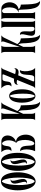

<svg xmlns="http://www.w3.org/2000/svg" viewBox="1548 -2298 852 3989"><g transform="rotate(-90 1974.5 -303.0)"><path d="M97.2 -663.1Q116.2 -686 144.5 -697.8Q172.9 -709.5 203.6 -709.5Q231.4 -709.5 257.8 -699.2Q284.2 -689 304.2 -667Q327.6 -641.1 344.7 -603.3Q361.8 -565.4 372.3 -520.3Q382.8 -475.1 387 -425Q391.1 -375 388.9 -324.5Q386.7 -273.9 377.9 -225.6Q369.1 -177.2 354.2 -135.7Q339.4 -94.2 318.1 -62Q296.9 -29.8 269 -11.2Q235.8 10.7 201.7 10.7Q169.9 10.7 140.1 -7.8Q112.3 -24.9 90.6 -56.4Q68.8 -87.9 53.2 -128.7Q37.6 -169.4 28.6 -217.5Q19.5 -265.6 16.6 -315.9Q13.7 -366.2 17.3 -416.7Q21 -467.3 31 -512.9Q41 -558.6 57.6 -597.4Q74.2 -636.2 97.2 -663.1ZM175.8 -33.2Q190.9 -9.8 202.1 -9.8Q209 -9.8 215.3 -16.6Q221.7 -23.4 230 -36.1Q243.2 -57.6 252.9 -91.3Q262.7 -125 268.8 -166.7Q274.9 -208.5 277.8 -255.9Q280.8 -303.2 280.3 -351.6Q279.8 -399.9 276.1 -447.3Q272.5 -494.6 265.6 -536.4Q258.8 -578.1 248.8 -611.8Q238.8 -645.5 226.1 -667Q218.8 -679.2 213.4 -685.3Q208 -691.4 202.6 -691.4Q193.4 -691.4 179.2 -667Q166.5 -645 156.5 -610.8Q146.5 -576.7 139.6 -534.9Q132.8 -493.2 128.9 -445.6Q125 -397.9 124.5 -349.4Q124 -300.8 126.7 -253.4Q129.4 -206.1 135.7 -164.3Q142.1 -122.6 152.1 -88.6Q162.1 -54.7 175.8 -33.2ZM185.1 -494.1Q203.6 -509.3 226.1 -509.3Q237.8 -509.3 248 -505.9Q230.5 -504.4 222.4 -494.1Q214.4 -483.9 213.4 -467.5Q212.4 -451.2 216.3 -429.9Q220.2 -408.7 226.1 -385Q231.9 -361.3 238.3 -336.7Q244.6 -312 248.3 -288.3Q252 -264.6 251.2 -243.7Q250.5 -222.7 242.2 -207Q234.4 -192.4 218.8 -180.2Q203.1 -168 178.7 -168Q172.9 -168 166.3 -168.7Q159.7 -169.4 152.8 -171.9Q174.3 -174.3 183.1 -186.3Q191.9 -198.2 192.4 -216.8Q192.9 -235.4 187.5 -259Q182.1 -282.7 175.3 -308.6Q168.5 -334.5 162.4 -361.3Q156.2 -388.2 155.3 -412.8Q154.3 -437.5 160.6 -458.5Q167 -479.5 185.1 -494.1Z M502 -663.1Q521 -686 549.3 -697.8Q577.6 -709.5 608.4 -709.5Q636.2 -709.5 662.6 -699.2Q689 -689 709 -667Q732.4 -641.1 749.5 -603.3Q766.6 -565.4 777.1 -520.3Q787.6 -475.1 791.7 -425Q795.9 -375 793.7 -324.5Q791.5 -273.9 782.7 -225.6Q773.9 -177.2 759 -135.7Q744.1 -94.2 722.9 -62Q701.7 -29.8 673.8 -11.2Q640.6 10.7 606.4 10.7Q574.7 10.7 544.9 -7.8Q517.1 -24.9 495.4 -56.4Q473.6 -87.9 458 -128.7Q442.4 -169.4 433.3 -217.5Q424.3 -265.6 421.4 -315.9Q418.5 -366.2 422.1 -416.7Q425.8 -467.3 435.8 -512.9Q445.8 -558.6 462.4 -597.4Q479 -636.2 502 -663.1ZM580.6 -33.2Q595.7 -9.8 606.9 -9.8Q613.8 -9.8 620.1 -16.6Q626.5 -23.4 634.8 -36.1Q647.9 -57.6 657.7 -91.3Q667.5 -125 673.6 -166.7Q679.7 -208.5 682.6 -255.9Q685.5 -303.2 685.1 -351.6Q684.6 -399.9 680.9 -447.3Q677.2 -494.6 670.4 -536.4Q663.6 -578.1 653.6 -611.8Q643.6 -645.5 630.9 -667Q623.5 -679.2 618.2 -685.3Q612.8 -691.4 607.4 -691.4Q598.1 -691.4 584 -667Q571.3 -645 561.3 -610.8Q551.3 -576.7 544.4 -534.9Q537.6 -493.2 533.7 -445.6Q529.8 -397.9 529.3 -349.4Q528.8 -300.8 531.5 -253.4Q534.2 -206.1 540.5 -164.3Q546.9 -122.6 556.9 -88.6Q566.9 -54.7 580.6 -33.2ZM589.8 -494.1Q608.4 -509.3 630.9 -509.3Q642.6 -509.3 652.8 -505.9Q635.3 -504.4 627.2 -494.1Q619.1 -483.9 618.2 -467.5Q617.2 -451.2 621.1 -429.9Q625 -408.7 630.9 -385Q636.7 -361.3 643.1 -336.7Q649.4 -312 653.1 -288.3Q656.7 -264.6 656 -243.7Q655.3 -222.7 647 -207Q639.2 -192.4 623.5 -180.2Q607.9 -168 583.5 -168Q577.6 -168 571 -168.7Q564.5 -169.4 557.6 -171.9Q579.1 -174.3 587.9 -186.3Q596.7 -198.2 597.2 -216.8Q597.7 -235.4 592.3 -259Q586.9 -282.7 580.1 -308.6Q573.2 -334.5 567.1 -361.3Q561 -388.2 560.1 -412.8Q559.1 -437.5 565.4 -458.5Q571.8 -479.5 589.8 -494.1Z M1025.4 -701.2Q1059.6 -701.2 1084.5 -689.9Q1109.4 -678.7 1125.2 -659.9Q1141.1 -641.1 1148.4 -616.5Q1155.8 -591.8 1154.8 -565.4Q1153.8 -539.1 1144.8 -512.5Q1135.7 -485.8 1118.9 -462.9Q1102.1 -439.9 1077.6 -422.6Q1053.2 -405.3 1021.5 -397Q1059.1 -396 1086.7 -379.2Q1114.3 -362.3 1132.8 -335.4Q1151.4 -308.6 1161.1 -274.7Q1170.9 -240.7 1172.1 -205.6Q1173.3 -170.4 1166.3 -137Q1159.2 -103.5 1144.5 -77.1Q1127 -45.9 1107.2 -29.8Q1087.4 -13.7 1063.7 -7.1Q1040 -0.5 1011.7 -0.2Q983.4 0 948.7 0H828.6Q841.3 -26.9 849.6 -57.6Q857.9 -88.4 861.8 -119.6Q865.7 -150.9 865.5 -181.2Q865.2 -211.4 860.8 -237.1Q856.4 -262.7 848.1 -282Q839.8 -301.3 827.6 -311Q858.9 -313 879.4 -303.5Q899.9 -293.9 912.4 -276.9Q924.8 -259.8 930.7 -236.6Q936.5 -213.4 939.2 -188Q941.9 -162.6 942.9 -137Q943.8 -111.3 945.8 -88.9Q949.2 -54.7 960.9 -35.6Q972.7 -16.6 988.3 -16.6Q1001.5 -16.6 1015.4 -31.7Q1029.3 -46.9 1041.5 -79.1Q1051.3 -105.5 1056.4 -137.5Q1061.5 -169.4 1062 -202.9Q1062.5 -236.3 1058.8 -268.3Q1055.2 -300.3 1047.4 -326.2Q1039.6 -352.1 1027.3 -369.9Q1015.1 -387.7 999.5 -392.1Q1016.1 -408.7 1027.8 -431.9Q1039.6 -455.1 1046.1 -481.2Q1052.7 -507.3 1054.2 -534.7Q1055.7 -562 1051.8 -586.9Q1048.3 -608.4 1041.3 -626.7Q1034.2 -645 1025.4 -658.2Q1016.6 -671.4 1006.6 -679Q996.6 -686.5 986.3 -686.5Q970.7 -686.5 957 -665.8Q943.4 -645 936.5 -597.2Q934.6 -583 932.6 -569.1Q930.7 -555.2 926.8 -542.5Q922.9 -529.8 916.3 -519.3Q909.7 -508.8 898.2 -502Q886.7 -495.1 869.9 -492.4Q853 -489.7 828.6 -493.2Q842.8 -501 850.8 -516.4Q858.9 -531.7 861.3 -550.8Q863.8 -569.8 861.1 -591.3Q858.4 -612.8 851.6 -633.3Q844.7 -653.8 834 -671.6Q823.2 -689.5 809.6 -701.2Z M1499.5 -88.9V-610.8Q1499.5 -652.3 1491.7 -674.8Q1483.9 -697.3 1471.2 -701.2H1632.3Q1619.6 -697.3 1612.1 -674.8Q1604.5 -652.3 1604.5 -610.8V-316.9L1711.4 -643.1Q1719.7 -669.4 1715.1 -682.6Q1710.4 -695.8 1699.2 -701.2H1845.2Q1828.1 -691.4 1817.9 -679Q1807.6 -666.5 1799.3 -653.8L1662.6 -369.1Q1683.1 -336.9 1712.6 -318.4Q1742.2 -299.8 1780.3 -296.9Q1782.2 -259.8 1783 -220.2Q1783.7 -180.7 1785.6 -141.8Q1787.6 -103 1791.3 -66.2Q1794.9 -29.3 1802.5 2.7Q1810.1 34.7 1822.8 60.5Q1835.4 86.4 1855.5 102.5Q1813.5 104.5 1784.4 88.6Q1755.4 72.8 1736.3 44.7Q1717.3 16.6 1706.3 -20.3Q1695.3 -57.1 1689.5 -97.2Q1683.6 -137.2 1681.6 -177.5Q1679.7 -217.8 1678.2 -252Q1677.2 -285.6 1670.9 -310.8Q1664.6 -335.9 1653.3 -348.1L1604.5 -247.1V-88.9Q1604.5 -47.4 1612.1 -25.6Q1619.6 -3.9 1632.3 0H1471.2Q1483.9 -3.9 1491.7 -25.6Q1499.5 -47.4 1499.5 -88.9Z M1881.3 -480Q1898.4 -508.8 1924.1 -523.9Q1949.7 -539.1 1977.1 -539.1Q2001.5 -539.1 2024.2 -526.6Q2046.9 -514.2 2064 -487.8Q2082 -460.4 2093.5 -421.6Q2105 -382.8 2110.1 -338.4Q2115.2 -293.9 2113.5 -247.6Q2111.8 -201.2 2103.5 -158.7Q2095.2 -116.2 2079.8 -80.8Q2064.5 -45.4 2042 -23.9Q2010.7 6.3 1973.6 6.3Q1956.5 6.3 1939.9 -0.7Q1923.3 -7.8 1908.2 -22.9Q1887.2 -43.9 1872.1 -77.9Q1856.9 -111.8 1848.4 -153.1Q1839.8 -194.3 1837.4 -239.7Q1835 -285.2 1839.1 -329.1Q1843.3 -373 1853.8 -412.1Q1864.3 -451.2 1881.3 -480ZM1950.2 -39.1Q1962.4 -8.3 1974.6 -8.3Q1986.8 -8.3 1999 -39.1Q2007.8 -62 2013.4 -97.4Q2019 -132.8 2021.5 -174.6Q2023.9 -216.3 2023.7 -261.2Q2023.4 -306.2 2020.5 -348.4Q2017.6 -390.6 2012.2 -427Q2006.8 -463.4 1999 -487.8Q1987.8 -523.4 1975.6 -523.4Q1963.9 -523.4 1952.1 -490.2Q1943.8 -466.3 1938 -429.7Q1932.1 -393.1 1928.7 -350.3Q1925.3 -307.6 1924.8 -262Q1924.3 -216.3 1927 -174.3Q1929.7 -132.3 1935.3 -96.9Q1940.9 -61.5 1950.2 -39.1Z M2133.8 -701.2H2568.8Q2563.5 -698.2 2557.6 -693.6Q2551.8 -689 2546.6 -683.6Q2541.5 -678.2 2537.4 -672.6Q2533.2 -667 2531.2 -662.1L2430.2 -415Q2450.7 -409.7 2468.5 -406.2Q2486.3 -402.8 2501 -402.8Q2521 -402.8 2533.2 -411.4Q2545.4 -419.9 2547.9 -441.9Q2552.7 -424.3 2551.3 -410.2Q2549.8 -396 2544.4 -385Q2539.1 -374 2530.5 -366Q2522 -357.9 2513.2 -353Q2495.1 -343.3 2469.2 -343.3Q2454.6 -343.3 2438.5 -345.7Q2422.4 -348.1 2404.8 -352.1L2281.2 -47.9Q2275.9 -30.8 2280.5 -24.9Q2285.2 -19 2294.9 -19H2358.9Q2378.9 -19 2389.6 -32.7Q2400.4 -46.4 2405.5 -68.4Q2410.6 -90.3 2412.4 -118.2Q2414.1 -146 2416 -174.8Q2418 -203.6 2422.1 -230.5Q2426.3 -257.3 2436.5 -277.3Q2446.8 -297.4 2465.1 -308.1Q2483.4 -318.8 2513.2 -314.9Q2502 -299.3 2496.1 -273.4Q2490.2 -247.6 2489.3 -216.6Q2488.3 -185.5 2492.2 -152.3Q2496.1 -119.1 2504.9 -89.1Q2513.7 -59.1 2527.3 -35.4Q2541 -11.7 2559.1 0H2133.8Q2139.6 -2 2145.5 -6.6Q2151.4 -11.2 2156.5 -16.6Q2161.6 -22 2165.8 -27.8Q2169.9 -33.7 2171.9 -38.1L2309.1 -375Q2294.4 -378.4 2281.2 -380.4Q2268.1 -382.3 2256.8 -382.3Q2238.3 -382.3 2226.6 -375Q2214.8 -367.7 2212.9 -348.1Q2206.5 -372.6 2212.4 -389.9Q2218.3 -407.2 2231.7 -418.2Q2245.1 -429.2 2264.2 -434.6Q2283.2 -439.9 2303.7 -439.9Q2319.3 -439.9 2334 -437L2420.9 -649.9Q2427.2 -665.5 2422.6 -671.9Q2418 -678.2 2403.8 -678.2H2330.1Q2313 -678.2 2304.2 -671.1Q2295.4 -664.1 2290 -651.9Q2283.2 -635.7 2280.8 -616.7Q2278.3 -597.7 2275.6 -578.6Q2272.9 -559.6 2268.6 -542.5Q2264.2 -525.4 2253.2 -513.2Q2242.2 -501 2222.7 -495.1Q2203.1 -489.3 2170.9 -493.2Q2185.1 -501 2192.9 -515.9Q2200.7 -530.8 2202.9 -549.8Q2205.1 -568.8 2201.4 -590.1Q2197.8 -611.3 2188.7 -631.8Q2179.7 -652.3 2166 -670.4Q2152.3 -688.5 2133.8 -701.2Z M2891.1 -88.9V-610.8Q2891.1 -652.3 2883.3 -674.8Q2875.5 -697.3 2862.8 -701.2H3023.9Q3011.2 -697.3 3003.7 -674.8Q2996.1 -652.3 2996.1 -610.8V-316.9L3103 -643.1Q3111.3 -669.4 3106.7 -682.6Q3102.1 -695.8 3090.8 -701.2H3236.8Q3219.7 -691.4 3209.5 -679Q3199.2 -666.5 3190.9 -653.8L3054.2 -369.1Q3074.7 -336.9 3104.2 -318.4Q3133.8 -299.8 3171.9 -296.9Q3173.8 -259.8 3174.6 -220.2Q3175.3 -180.7 3177.2 -141.8Q3179.2 -103 3182.9 -66.2Q3186.5 -29.3 3194.1 2.7Q3201.7 34.7 3214.4 60.5Q3227.1 86.4 3247.1 102.5Q3205.1 104.5 3176 88.6Q3147 72.8 3127.9 44.7Q3108.9 16.6 3097.9 -20.3Q3086.9 -57.1 3081.1 -97.2Q3075.2 -137.2 3073.2 -177.5Q3071.3 -217.8 3069.8 -252Q3068.8 -285.6 3062.5 -310.8Q3056.2 -335.9 3044.9 -348.1L2996.1 -247.1V-88.9Q2996.1 -47.4 3003.7 -25.6Q3011.2 -3.9 3023.9 0H2862.8Q2875.5 -3.9 2883.3 -25.6Q2891.1 -47.4 2891.1 -88.9Z M3234.9 -140.6Q3240.7 -168.5 3247.3 -195.8Q3253.9 -223.1 3257.1 -246.6Q3260.3 -270 3257.6 -287.8Q3254.9 -305.7 3241.7 -314Q3264.2 -316.9 3278.6 -311Q3293 -305.2 3301.5 -293Q3310.1 -280.8 3314 -263.2Q3317.9 -245.6 3318.8 -224.9Q3319.8 -204.1 3318.8 -181.4Q3317.9 -158.7 3316.9 -136.2Q3315.9 -121.1 3315.9 -100.3Q3315.9 -79.6 3320.6 -60.8Q3325.2 -42 3336.2 -28.1Q3347.2 -14.2 3367.7 -12.2Q3385.3 -10.3 3398.4 -21Q3411.6 -31.7 3411.6 -55.2V-610.8Q3411.6 -652.3 3404.1 -674.8Q3396.5 -697.3 3383.8 -701.2H3544.9Q3532.2 -697.3 3524.4 -674.8Q3516.6 -652.3 3516.6 -610.8V-88.9Q3516.6 -47.4 3524.4 -25.6Q3532.2 -3.9 3544.9 0Q3483.9 0 3426.3 0.2Q3368.7 0.5 3308.6 0.5Q3274.9 0.5 3257.1 -11.2Q3239.3 -22.9 3232.4 -42.5Q3225.6 -62 3227.3 -87.6Q3229 -113.3 3234.9 -140.6Z M3564.5 0Q3592.8 -7.3 3592.8 -88.9V-610.8Q3592.8 -693.4 3564.5 -701.2H3793.5Q3828.1 -701.2 3852.5 -683.8Q3877 -666.5 3892.8 -639.6Q3908.7 -612.8 3915.8 -581.3Q3922.9 -549.8 3921.9 -521Q3920.4 -487.8 3909.9 -457.8Q3899.4 -427.7 3880.9 -404.1Q3862.3 -380.4 3835.7 -364.3Q3809.1 -348.1 3775.9 -342.8Q3785.2 -333.5 3794.7 -325.7Q3804.2 -317.9 3815.7 -312Q3827.1 -306.2 3841.3 -302.2Q3855.5 -298.3 3873.5 -296.9Q3875.5 -259.8 3876.2 -220.2Q3877 -180.7 3878.9 -141.8Q3880.9 -103 3884.5 -66.2Q3888.2 -29.3 3895.8 2.7Q3903.3 34.7 3916 60.5Q3928.7 86.4 3948.7 102.5Q3908.7 105 3880.1 90.6Q3851.6 76.2 3832.3 50Q3813 23.9 3801.8 -11Q3790.5 -45.9 3784.2 -84.2Q3777.8 -122.6 3775.4 -161.9Q3772.9 -201.2 3771.5 -236.1Q3770 -271 3768.3 -298.8Q3766.6 -326.7 3761.7 -341.8Q3734.9 -339.8 3707.5 -346.2Q3735.4 -350.1 3755.9 -366.7Q3776.4 -383.3 3789.6 -408Q3802.7 -432.6 3809.3 -462.9Q3815.9 -493.2 3816.7 -524.2Q3817.4 -555.2 3812.5 -584.5Q3807.6 -613.8 3797.9 -636.5Q3788.1 -659.2 3773.9 -673.1Q3759.8 -687 3741.7 -687Q3733.9 -687 3726.1 -683.6Q3718.3 -680.2 3711.9 -674.1Q3705.6 -668 3701.7 -659.2Q3697.8 -650.4 3697.8 -640.1V-88.9Q3697.8 -47.4 3705.3 -25.6Q3712.9 -3.9 3725.6 0Z"/></g></svg>

Font: 003 KoZ KJR
Style: Regular
Weight: 400
Designer: Ko Z, Min Khaing
Foundry: Your Own Font Foundry
Version: Version 2.50;March 29, 2020;